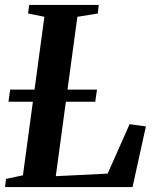

<svg xmlns="http://www.w3.org/2000/svg" viewBox="-28 -763 636 783"><path d="M-7.5 0 -3.5 -33.5 65.5 -48 153 -694.5 86.5 -708 91 -743H374.5L371 -708L287.5 -694.5L199.5 -44.5L411 -55L500.5 -256.5L567 -247.5L512.5 0ZM6.5 -348 13.5 -397.5H367.5L360.5 -348Z"/></svg>

Font: Merriweather 72pt SemiBold
Style: Italic
Weight: 600
Italic angle: -7.8°
Version: Version 2.101